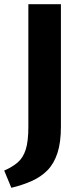

<svg xmlns="http://www.w3.org/2000/svg" viewBox="-36 -678 395 914"><path d="M99 -75V-658H254V-75Q254 0 237.5 50.5Q221 101 190 132.5Q159 164 115.5 183.5Q72 203 18 216L-16 134Q23 117 48.5 95Q74 73 86.5 34Q99 -5 99 -75Z"/></svg>

Font: Ysabeau SC ExtraBold
Style: Regular
Weight: 800
Designer: Christian Thalmann (Catharsis Fonts)
Version: Version 2.001;gftools[0.9.30]; featfreeze: smcp